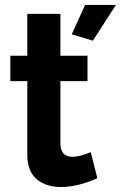

<svg xmlns="http://www.w3.org/2000/svg" viewBox="-20 -750 490 779"><path d="M356.9 -585 271 -610.8 325.2 -730H450.2ZM375 -26.9Q294.9 8.8 227.1 8.8Q198.2 8.8 174.3 1.5Q150.4 -5.9 131.3 -20.8Q112.3 -35.6 101.6 -61Q90.8 -86.4 90.8 -120.1V-420.9H22V-523.9H90.8V-693.8H225.1V-523.9H335V-420.9H225.1V-165Q226.6 -113.8 274.9 -113.8Q303.2 -113.8 348.1 -132.8Z"/></svg>

Font: Rawline
Style: Bold
Weight: 700
Designer: Matt McInerney, Pablo Impallari, Rodrigo Fuenzalida
Foundry: Matt McInerney, Pablo Impallari, Rodrigo Fuenzalida
Version: Version 4.020;PS 004.020;hotconv 1.0.88;makeotf.lib2.5.64775